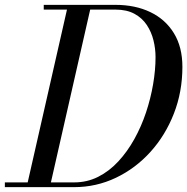

<svg xmlns="http://www.w3.org/2000/svg" viewBox="-55 -770 770 790"><path d="M-35 0V-19.5H250Q303.5 -19.5 349 -42.5Q394.5 -65.5 431.8 -105.8Q469 -146 497.8 -197.8Q526.5 -249.5 545.8 -307.2Q565 -365 575 -423.5Q585 -482 585 -535Q585 -569.5 576.5 -604Q568 -638.5 549 -667.2Q530 -696 498.2 -713.2Q466.5 -730.5 420 -730.5H125V-750H420Q501.5 -750 563.5 -720.2Q625.5 -690.5 660.5 -633.5Q695.5 -576.5 695.5 -495Q695.5 -392.5 660.5 -302.8Q625.5 -213 564 -145Q502.5 -77 421.8 -38.5Q341 0 250 0ZM54.5 0 225 -750H320.5L150 0Z"/></svg>

Font: Bodoni Moda SC
Style: Italic
Weight: 400
Italic angle: -13°
Designer: Owen Earl
Foundry: indestructible type
Version: Version 2.005